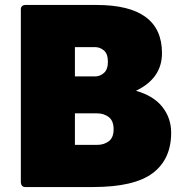

<svg xmlns="http://www.w3.org/2000/svg" viewBox="-20 -754 750 774"><path d="M355 0H82Q66 0 64 -18V-716Q64 -733 82 -734H369Q633 -734 633 -540Q633 -438 528 -388Q599 -368 634.5 -323Q670 -278 670 -219Q670 -112 595.5 -56Q521 0 355 0ZM364 -446Q383 -446 399 -460Q415 -474 415 -505Q415 -537 399 -550.5Q383 -564 364 -564H282V-446ZM372 -170Q399 -170 418.5 -184.5Q438 -199 438 -233Q438 -267 418.5 -282Q399 -297 372 -297H282V-170Z"/></svg>

Font: YamahaIndonesia935. App Black
Style: Regular
Weight: 900
Designer: Dalton Maag Ltd
Foundry: Dalton Maag Ltd
Version: Version 1.002; January 01, 2024; Regular/Italic